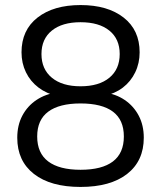

<svg xmlns="http://www.w3.org/2000/svg" viewBox="-20 -734 640 763"><path d="M300 8.9Q181.2 8.9 114.9 -42.7Q48.6 -94.4 48.6 -186.6Q48.6 -236.3 68.8 -274.5Q89.1 -312.8 125.1 -336.8Q161.1 -360.8 208.1 -366.8V-352.1Q165.1 -361.7 132.8 -386.2Q100.5 -410.7 83 -446.9Q65.5 -483.1 65.5 -526.1Q65.5 -614.5 129.2 -664.2Q192.8 -713.9 300.2 -713.9Q407.7 -713.9 471.3 -664.2Q534.9 -614.5 534.9 -526.1Q534.9 -483.1 517.4 -446.7Q499.9 -410.2 468.2 -385.9Q436.4 -361.7 392.8 -352.6V-366.8Q440.3 -360.8 475.9 -336.5Q511.4 -312.3 531.4 -274.1Q551.4 -236 551.4 -186.8Q551.4 -94.4 485.1 -42.7Q418.8 8.9 300 8.9ZM300.1 -59.3Q385.3 -59.3 428.7 -92.3Q472.2 -125.4 472.2 -191.6Q472.2 -257.8 428.7 -290.3Q385.2 -322.9 300 -322.9Q215.7 -322.9 171.8 -290.3Q127.8 -257.8 127.8 -191.6Q127.8 -125.4 171.8 -92.3Q215.7 -59.3 300.1 -59.3ZM300 -391.1Q373.5 -391.1 414.6 -425.1Q455.7 -459.1 455.7 -519.4Q455.7 -579.1 414.6 -612.4Q373.5 -645.7 300 -645.7Q227.2 -645.7 186 -612.4Q144.8 -579.1 144.8 -519.2Q144.8 -459.3 186 -425.2Q227.2 -391.1 300 -391.1Z"/></svg>

Font: Nunito Sans 12pt ExtraLight
Style: Regular
Weight: 200
Designer: Vernon Adams
Foundry: Vernon Adams
Version: Version 3.101;gftools[0.9.27]